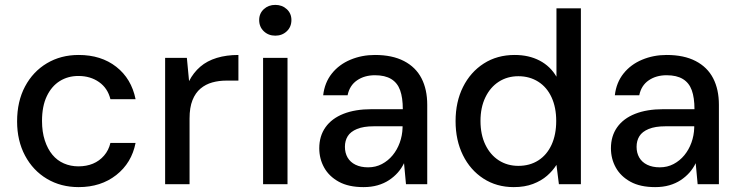

<svg xmlns="http://www.w3.org/2000/svg" viewBox="-20 -754 3029 786"><path d="M302 12Q229 12 172 -22Q115 -56 82.5 -117Q50 -178 50 -257Q50 -339 82.5 -400Q115 -461 172 -495Q229 -529 302 -529Q394 -529 456 -480.5Q518 -432 535 -348H432Q421 -393 385.5 -418Q350 -443 301 -443Q258 -443 224.5 -422Q191 -401 171.5 -360Q152 -319 152 -259Q152 -214 163.5 -179Q175 -144 194.5 -120.5Q214 -97 241.5 -85Q269 -73 301 -73Q334 -73 360.5 -84Q387 -95 406 -117Q425 -139 432 -169H535Q519 -87 456 -37.5Q393 12 302 12Z M656 0V-517H745L754 -422Q772 -457 800 -481Q828 -505 867.5 -517Q907 -529 956 -529V-424H906Q876 -424 849 -416.5Q822 -409 801 -391.5Q780 -374 768 -344Q756 -314 756 -269V0Z M1057 0V-517H1157V0ZM1107 -608Q1079 -608 1060 -626Q1041 -644 1041 -672Q1041 -699 1060 -716.5Q1079 -734 1107 -734Q1135 -734 1154 -716.5Q1173 -699 1173 -672Q1173 -644 1154 -626Q1135 -608 1107 -608Z M1468 12Q1407 12 1367 -10Q1327 -32 1307 -68Q1287 -104 1287 -147Q1287 -197 1312.5 -233Q1338 -269 1386 -288Q1434 -307 1501 -307H1629Q1629 -354 1618 -384.5Q1607 -415 1581.5 -430.5Q1556 -446 1515 -446Q1472 -446 1441.5 -425Q1411 -404 1403 -364H1303Q1309 -416 1338.5 -453Q1368 -490 1414.5 -509.5Q1461 -529 1515 -529Q1586 -529 1634 -504Q1682 -479 1705.5 -433.5Q1729 -388 1729 -325V0H1642L1634 -86Q1624 -65 1608.5 -47.5Q1593 -30 1572.5 -16.5Q1552 -3 1526 4.5Q1500 12 1468 12ZM1487 -69Q1518 -69 1543.5 -82.5Q1569 -96 1587.5 -118.5Q1606 -141 1616.5 -170Q1627 -199 1628 -231V-237H1510Q1468 -237 1441.5 -226Q1415 -215 1403.5 -196.5Q1392 -178 1392 -153Q1392 -128 1403 -109Q1414 -90 1435.5 -79.5Q1457 -69 1487 -69Z M2083 12Q2013 12 1959 -23Q1905 -58 1875 -119Q1845 -180 1845 -258Q1845 -337 1875.5 -398Q1906 -459 1960.5 -494Q2015 -529 2087 -529Q2145 -529 2189 -506Q2233 -483 2258 -440V-720H2358V0H2268L2258 -79Q2243 -55 2219.5 -34.5Q2196 -14 2162 -1Q2128 12 2083 12ZM2102 -75Q2149 -75 2184 -97.5Q2219 -120 2238 -161.5Q2257 -203 2257 -259Q2257 -314 2238 -355.5Q2219 -397 2183.5 -419.5Q2148 -442 2102 -442Q2057 -442 2022 -419.5Q1987 -397 1967 -355.5Q1947 -314 1947 -259Q1947 -203 1967 -161.5Q1987 -120 2022 -97.5Q2057 -75 2102 -75Z M2662 12Q2601 12 2561 -10Q2521 -32 2501 -68Q2481 -104 2481 -147Q2481 -197 2506.5 -233Q2532 -269 2580 -288Q2628 -307 2695 -307H2823Q2823 -354 2812 -384.5Q2801 -415 2775.5 -430.5Q2750 -446 2709 -446Q2666 -446 2635.5 -425Q2605 -404 2597 -364H2497Q2503 -416 2532.5 -453Q2562 -490 2608.5 -509.5Q2655 -529 2709 -529Q2780 -529 2828 -504Q2876 -479 2899.5 -433.5Q2923 -388 2923 -325V0H2836L2828 -86Q2818 -65 2802.5 -47.5Q2787 -30 2766.5 -16.5Q2746 -3 2720 4.5Q2694 12 2662 12ZM2681 -69Q2712 -69 2737.5 -82.5Q2763 -96 2781.5 -118.5Q2800 -141 2810.5 -170Q2821 -199 2822 -231V-237H2704Q2662 -237 2635.5 -226Q2609 -215 2597.5 -196.5Q2586 -178 2586 -153Q2586 -128 2597 -109Q2608 -90 2629.5 -79.5Q2651 -69 2681 -69Z"/></svg>

Font: DM Sans 11pt Medium
Style: Regular
Weight: 500
Version: Version 4.004;gftools[0.9.30]